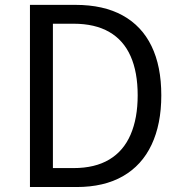

<svg xmlns="http://www.w3.org/2000/svg" viewBox="-20 -753 728 773"><path d="M100.6 0V-733.4H283.5Q396.9 -733.4 473.8 -690.9Q550.7 -648.5 590 -567.5Q629.4 -486.5 629.4 -369.3Q629.4 -253.1 590.2 -170.2Q551.1 -87.3 475 -43.7Q398.9 0 288 0ZM193 -76.3H276.2Q362.4 -76.3 419.9 -110.7Q477.4 -145.1 505.8 -211.1Q534.3 -277 534.3 -369.3Q534.3 -462.6 505.8 -526.8Q477.4 -591.1 419.9 -624.3Q362.4 -657.5 276.2 -657.5H193Z"/></svg>

Font: Noto Sans TC
Style: Regular
Weight: 100
Designer: Ryoko NISHIZUKA 西塚涼子 (kana, bopomofo & ideographs); Paul D. Hunt (Latin, Greek & Cyrillic); Sandoll Communications 산돌커뮤니
Foundry: Adobe
Version: Version 2.004;hotconv 1.0.118;makeotfexe 2.5.65603